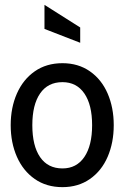

<svg xmlns="http://www.w3.org/2000/svg" viewBox="-20 -760 512 790"><path d="M24 -245Q24 -317 49.5 -375Q75 -433 123 -466.5Q171 -500 237 -500Q302 -500 350 -466.5Q398 -433 423 -375Q448 -317 448 -245Q448 -173 423 -115Q398 -57 350 -23.5Q302 10 237 10Q171 10 123 -23.5Q75 -57 49.5 -115Q24 -173 24 -245ZM359 -245Q359 -329 327 -375.5Q295 -422 237 -422Q177 -422 145 -375.5Q113 -329 113 -245Q113 -160 145 -113.5Q177 -67 237 -67Q295 -67 327 -114Q359 -161 359 -245ZM163 -641V-740L310 -647V-584Z"/></svg>

Font: Cabin Condensed
Style: Regular
Weight: 400
Width: 3
Designer: Pablo Impallari
Foundry: Pablo Impallari. http://www.impallari.com Igino Marini. http://www.ikern.com
Version: Version 2.200